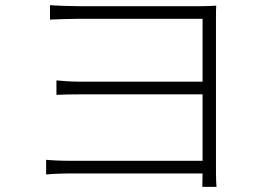

<svg xmlns="http://www.w3.org/2000/svg" viewBox="-20 -707 1040 745"><path d="M159 -87V-30C178 -32 216 -34 258 -34H766L765 18H820C819 2 818 -13 818 -34C818 -145 818 -598 818 -637C818 -661 818 -673 819 -685C804 -684 786 -683 758 -683C658 -683 334 -683 284 -683C260 -683 192 -685 174 -687V-631C191 -632 260 -634 284 -634C334 -634 729 -634 766 -634V-390H294C256 -390 219 -393 199 -395V-339C221 -340 256 -341 296 -341H766V-83H257C215 -83 178 -85 159 -87Z"/></svg>

Font: GenYoGothic2 TW L
Style: Regular
Weight: 300
Version: Version 2.100;PS 2.1;hotconv 16.6.51;makeotf.lib2.5.65220 DE